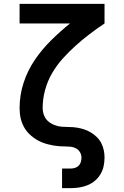

<svg xmlns="http://www.w3.org/2000/svg" viewBox="-20 -755 640 990"><path d="M300 215V114H345Q356 114 367 110.5Q378 107 386 99Q394 91 397 79.5Q400 68 400 57Q400 43 392.5 30Q385 17 372 10Q359 3 344.5 1.5Q330 0 315.5 0Q301 0 286.5 -1Q272 -2 257.5 -4.5Q243 -7 229 -10.5Q215 -14 201.5 -19Q188 -24 175.5 -31Q163 -38 151.5 -46.5Q140 -55 129.5 -65.5Q119 -76 111 -88Q103 -100 97 -113.5Q91 -127 87.5 -141Q84 -155 82.5 -169.5Q81 -184 81 -198Q81 -264 101.5 -327.5Q122 -391 159 -445.5Q196 -500 243 -546.5Q290 -593 341 -634H81V-735H519V-634Q480 -608 442.5 -579.5Q405 -551 370 -519.5Q335 -488 303.5 -453Q272 -418 248.5 -377.5Q225 -337 212.5 -291Q200 -245 200 -198Q200 -179 207 -160.5Q214 -142 228.5 -129.5Q243 -117 261.5 -110Q280 -103 299 -101.5Q318 -100 337.5 -100Q357 -100 376 -97Q395 -94 413.5 -88Q432 -82 448.5 -72Q465 -62 479 -48.5Q493 -35 502 -17.5Q511 0 515 19Q519 38 519 57Q519 79 514.5 101Q510 123 498.5 142.5Q487 162 470 176.5Q453 191 432.5 199.5Q412 208 389.5 211.5Q367 215 345 215Z"/></svg>

Font: R Plex Mono
Style: Bold
Weight: 700
Monospace: yes
Designer: Belleve Invis
Foundry: Belleve Invis
Version: Version 31.8.0